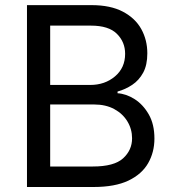

<svg xmlns="http://www.w3.org/2000/svg" viewBox="-20 -748 694 768"><path d="M87.9 0V-727.5H345.7Q421.9 -727.5 471.4 -701.4Q521 -675.3 545.2 -631.6Q569.3 -587.9 569.3 -534.7Q569.3 -487.8 552.7 -457.3Q536.1 -426.8 509 -408.7Q481.9 -390.6 450.2 -381.8V-375Q484.4 -373 518.3 -351.6Q552.2 -330.1 575 -290.5Q597.7 -251 597.7 -193.8Q597.7 -139.2 572.5 -95.2Q547.4 -51.3 493.7 -25.6Q439.9 0 354 0ZM180.7 -82H351.6Q436.5 -82 472.4 -114.7Q508.3 -147.5 508.3 -194.8Q508.3 -231.4 489.7 -262.2Q471.2 -293 437.3 -311.5Q403.3 -330.1 356.4 -330.1H180.7ZM180.7 -408.2H340.8Q399.4 -408.2 439.9 -442.4Q480.5 -476.6 480.5 -532.7Q480.5 -580.1 447.5 -612.8Q414.6 -645.5 343.8 -645.5H180.7Z"/></svg>

Font: Inter
Style: Regular
Weight: 400
Designer: Rasmus Andersson
Foundry: rsms
Version: Version 4.001;git-9221beed3